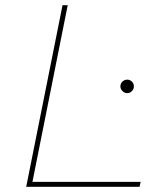

<svg xmlns="http://www.w3.org/2000/svg" viewBox="-20 -720 620 740"><path d="M81 0 221 -700H241L105 -19H522L518 0ZM470 -361Q460 -361 452 -369Q444 -377 444 -387Q444 -398 452 -405.5Q460 -413 470 -413Q481 -413 488.5 -405.5Q496 -398 496 -387Q496 -377 488.5 -369Q481 -361 470 -361Z"/></svg>

Font: Montserrat Thin
Style: Italic
Weight: 100
Italic angle: -11.3°
Designer: Julieta Ulanovsky
Foundry: Julieta Ulanovsky
Version: Version 9.000; ttfautohint (v1.8.4.7-5d5b)